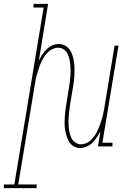

<svg xmlns="http://www.w3.org/2000/svg" viewBox="-72 -755 692 990"><path d="M117 215H-52V196H2L153 -716H101V-735H176L128 -441Q135 -457 145 -472Q155 -487 168 -500Q181 -513 197.5 -520.5Q214 -528 231 -528Q249 -528 263.5 -520Q278 -512 287.5 -498.5Q297 -485 302 -469Q307 -453 309.5 -436Q312 -419 312 -402Q312 -385 311.5 -367.5Q311 -350 308.5 -332Q306 -314 303 -297L290 -220Q288 -205 286 -189.5Q284 -174 282.5 -158.5Q281 -143 281 -127.5Q281 -112 282.5 -97Q284 -82 287.5 -67.5Q291 -53 298 -40Q305 -27 318 -19Q331 -11 346 -11Q360 -11 374.5 -17.5Q389 -24 399.5 -35Q410 -46 418.5 -59Q427 -72 433 -85.5Q439 -99 444 -113.5Q449 -128 453.5 -142Q458 -156 460.5 -170Q463 -184 466 -199L519 -520H539L456 -19H508V0H433L446 -79Q438 -63 428 -48Q418 -33 405.5 -20Q393 -7 376 0.5Q359 8 342 8Q324 8 309.5 0Q295 -8 286 -21.5Q277 -35 272 -51Q267 -67 264 -84Q261 -101 261 -118Q261 -135 262 -152.5Q263 -170 265.5 -188Q268 -206 271 -223L283 -300Q286 -315 288 -330.5Q290 -346 291 -361.5Q292 -377 292 -392.5Q292 -408 290.5 -423Q289 -438 285.5 -452.5Q282 -467 275 -480Q268 -493 255.5 -501Q243 -509 228 -509Q214 -509 199.5 -502.5Q185 -496 174 -485Q163 -474 155 -461Q147 -448 140.5 -434.5Q134 -421 129.5 -406.5Q125 -392 120.5 -378Q116 -364 113 -350Q110 -336 108 -321L22 196H117Z"/></svg>

Font: Iosevka HT Thin Extended
Style: Italic
Weight: 100
Width: 7
Italic angle: -9°
Monospace: yes
Designer: Belleve Invis
Foundry: Belleve Invis
Version: Version 32.3.0; ttfautohint (v1.8.4)